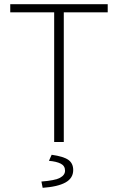

<svg xmlns="http://www.w3.org/2000/svg" viewBox="-20 -679 564 918"><path d="M239 0V-620H29V-659H495V-620H285V0ZM184 219 178 189Q243 184 267 171Q291 158 291 137Q291 114 270.5 103.5Q250 93 214 90L227 61Q284 69 307 85.5Q330 102 330 134Q330 173 293 193.5Q256 214 184 219Z"/></svg>

Font: Mada Light
Style: Regular
Weight: 300
Designer: Khaled Hosny
Version: Version 1.5